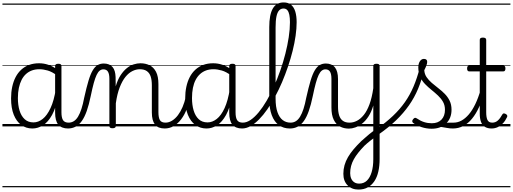

<svg xmlns="http://www.w3.org/2000/svg" viewBox="-20 -1039 4215 1578"><path d="M246 17Q194 17 154.5 -12Q115 -41 93 -96Q71 -151 71 -230Q71 -281 80.5 -325.5Q90 -370 108.5 -405.5Q127 -441 155 -466.5Q183 -492 219.5 -505.5Q256 -519 301 -519Q340 -519 375.5 -507Q411 -495 448 -471V-419Q408 -449 372 -459.5Q336 -470 303 -470Q270 -470 242.5 -460Q215 -450 193.5 -430.5Q172 -411 157.5 -382.5Q143 -354 135 -316.5Q127 -279 127 -233Q127 -176 140.5 -131Q154 -86 182.5 -59.5Q211 -33 255 -33Q295 -33 331 -61.5Q367 -90 395.5 -151Q424 -212 439 -309L458 -254Q441 -154 408 -94.5Q375 -35 333 -9Q291 17 246 17ZM539 17Q513 17 492.5 9Q472 1 459 -14.5Q446 -30 439.5 -55Q433 -80 433 -113V-496Q433 -506 439.5 -510.5Q446 -515 460 -515Q473 -515 479 -510.5Q485 -506 485 -496V-116Q485 -72 498 -51.5Q511 -31 545 -31Q554 -31 558.5 -23.5Q563 -16 562 -7Q561 2 556 9.5Q551 17 539 17ZM0 490H622V500H0ZM0 -20H622V0H0ZM0 -505H622V-500H0ZM0 -1010H622V-1000H0Z M538 17Q529 17 524 9.5Q519 2 519.5 -7Q520 -16 526 -23.5Q532 -31 543 -31Q567 -31 586.5 -43Q606 -55 621.5 -80.5Q637 -106 649.5 -144.5Q662 -183 672 -236Q691 -321 707.5 -376Q724 -431 742.5 -461.5Q761 -492 783 -504.5Q805 -517 833 -517Q843 -517 847 -509.5Q851 -502 849.5 -493Q848 -484 843 -476.5Q838 -469 829 -469Q813 -469 799.5 -458.5Q786 -448 774 -423Q762 -398 750.5 -356Q739 -314 726 -251Q711 -178 693 -127Q675 -76 652 -44Q629 -12 600.5 2.5Q572 17 538 17ZM622 490H722V500H622ZM622 -20H722V0H622ZM622 -505H722V-500H622ZM622 -1010H722V-1000H622Z M1335 17Q1307 17 1286.5 9Q1266 1 1253.5 -15.5Q1241 -32 1234.5 -56.5Q1228 -81 1228 -115V-338Q1228 -381 1218.5 -410Q1209 -439 1187 -454.5Q1165 -470 1129 -470Q1099 -470 1068.5 -455Q1038 -440 1011.5 -407.5Q985 -375 964 -321.5Q943 -268 932 -190V-4Q932 6 925 10.5Q918 15 904 15Q891 15 885 10.5Q879 6 879 -4V-391Q879 -430 867.5 -449.5Q856 -469 830 -469Q819 -469 813.5 -476.5Q808 -484 808.5 -493Q809 -502 815 -509.5Q821 -517 832 -517Q857 -517 875 -509.5Q893 -502 905 -488Q917 -474 923 -453.5Q929 -433 930 -406L931 -329Q947 -384 971 -420.5Q995 -457 1022.5 -479Q1050 -501 1079 -510Q1108 -519 1134 -519Q1176 -519 1209.5 -502.5Q1243 -486 1262.5 -448.5Q1282 -411 1282 -347V-118Q1282 -73 1294 -52Q1306 -31 1341 -31Q1351 -31 1355.5 -23.5Q1360 -16 1359.5 -7Q1359 2 1353 9.5Q1347 17 1335 17ZM722 490H1418V500H722ZM722 -20H1418V0H722ZM722 -505H1418V-500H722ZM722 -1010H1418V-1000H722Z M1333 17Q1322 17 1316.5 9.5Q1311 2 1311.5 -7Q1312 -16 1319 -23.5Q1326 -31 1339 -31Q1368 -31 1394.5 -47.5Q1421 -64 1442.5 -92.5Q1464 -121 1480.5 -159.5Q1497 -198 1507 -244Q1509 -254 1517.5 -256.5Q1526 -259 1533.5 -255Q1541 -251 1539 -239Q1532 -189 1514.5 -142.5Q1497 -96 1470 -60Q1443 -24 1408.5 -3.5Q1374 17 1333 17ZM1418 490V500ZM1418 -20V0ZM1418 -505V-500ZM1418 -1010V-1000Z M1677 17Q1625 17 1585.5 -12Q1546 -41 1524 -96Q1502 -151 1502 -230Q1502 -281 1511.5 -325.5Q1521 -370 1539.5 -405.5Q1558 -441 1586 -466.5Q1614 -492 1650.5 -505.5Q1687 -519 1732 -519Q1771 -519 1806.5 -507Q1842 -495 1879 -471V-419Q1839 -449 1803 -459.5Q1767 -470 1734 -470Q1701 -470 1673.5 -460Q1646 -450 1624.5 -430.5Q1603 -411 1588 -382.5Q1573 -354 1565.5 -316.5Q1558 -279 1558 -233Q1558 -176 1571.5 -131Q1585 -86 1613 -59.5Q1641 -33 1686 -33Q1725 -33 1761.5 -61.5Q1798 -90 1826 -151Q1854 -212 1869 -309L1889 -254Q1871 -154 1838 -94.5Q1805 -35 1763.5 -9Q1722 17 1677 17ZM1970 17Q1943 17 1923 9Q1903 1 1890 -14.5Q1877 -30 1870.5 -55Q1864 -80 1864 -113V-496Q1864 -506 1870.5 -510.5Q1877 -515 1891 -515Q1904 -515 1910 -510.5Q1916 -506 1916 -496V-116Q1916 -72 1929 -51.5Q1942 -31 1976 -31Q1984 -31 1988.5 -23.5Q1993 -16 1992.5 -7Q1992 2 1986.5 9.5Q1981 17 1970 17ZM1418 490H2053V500H1418ZM1418 -20H2053V0H1418ZM1418 -505H2053V-500H1418ZM1418 -1010H2053V-1000H1418Z M1969 17Q1957 17 1951.5 9.5Q1946 2 1947.5 -7Q1949 -16 1956 -23.5Q1963 -31 1975 -31Q2007 -31 2040 -53.5Q2073 -76 2106.5 -116.5Q2140 -157 2171.5 -211Q2203 -265 2231.5 -328.5Q2260 -392 2284 -460.5Q2308 -529 2325.5 -598Q2343 -667 2353 -733Q2363 -799 2363 -856Q2363 -869 2371.5 -875.5Q2380 -882 2390.5 -882Q2401 -882 2409.5 -875.5Q2418 -869 2418 -856Q2418 -805 2409.5 -745Q2401 -685 2385 -621Q2369 -557 2347 -492Q2325 -427 2298.5 -364.5Q2272 -302 2241 -245Q2210 -188 2177 -140.5Q2144 -93 2109 -57.5Q2074 -22 2039 -2.5Q2004 17 1969 17ZM2053 490V500ZM2053 -20V0ZM2053 -505V-500ZM2053 -1010V-1000Z M2362 17Q2310 17 2272 -10.5Q2234 -38 2213.5 -92.5Q2193 -147 2193 -226V-816Q2193 -918 2222 -968.5Q2251 -1019 2311 -1019Q2349 -1019 2372.5 -999.5Q2396 -980 2407 -943.5Q2418 -907 2418 -857Q2418 -844 2409.5 -838Q2401 -832 2390.5 -832Q2380 -832 2371.5 -838Q2363 -844 2363 -857Q2363 -892 2358 -917Q2353 -942 2341.5 -955.5Q2330 -969 2310 -969Q2288 -969 2273.5 -953Q2259 -937 2252 -903Q2245 -869 2245 -813V-228Q2245 -161 2260.5 -117Q2276 -73 2303.5 -52Q2331 -31 2368 -31Q2379 -31 2384.5 -23.5Q2390 -16 2389.5 -7Q2389 2 2382 9.5Q2375 17 2362 17ZM2053 490H2447V500H2053ZM2053 -20H2447V0H2053ZM2053 -505H2447V-500H2053ZM2053 -1010H2447V-1000H2053Z M2363 17Q2354 17 2349 9.5Q2344 2 2344.5 -7Q2345 -16 2351 -23.5Q2357 -31 2368 -31Q2392 -31 2411.5 -43Q2431 -55 2446.5 -80.5Q2462 -106 2474.5 -144.5Q2487 -183 2497 -236Q2516 -321 2532.5 -376Q2549 -431 2567.5 -461.5Q2586 -492 2608 -504.5Q2630 -517 2658 -517Q2668 -517 2672 -509.5Q2676 -502 2674.5 -493Q2673 -484 2668 -476.5Q2663 -469 2654 -469Q2638 -469 2624.5 -458.5Q2611 -448 2599 -423Q2587 -398 2575.5 -356Q2564 -314 2551 -251Q2536 -178 2518 -127Q2500 -76 2477 -44Q2454 -12 2425.5 2.5Q2397 17 2363 17ZM2447 490H2547V500H2447ZM2447 -20H2547V0H2447ZM2447 -505H2547V-500H2447ZM2447 -1010H2547V-1000H2447Z M2926 519Q2871 519 2836.5 484Q2802 449 2802 389Q2802 353 2811.5 319Q2821 285 2840 252.5Q2859 220 2886.5 187.5Q2914 155 2949 121Q2965 107 2981.5 92.5Q2998 78 3014.5 64Q3031 50 3048 38V-172Q3032 -118 3008 -81.5Q2984 -45 2956.5 -23.5Q2929 -2 2901 8Q2873 18 2847 18Q2807 18 2774.5 1Q2742 -16 2723 -54.5Q2704 -93 2704 -156V-391Q2704 -430 2692.5 -449.5Q2681 -469 2655 -469Q2645 -469 2639.5 -476.5Q2634 -484 2634.5 -493Q2635 -502 2641 -509.5Q2647 -517 2658 -517Q2682 -517 2701 -509Q2720 -501 2732.5 -485.5Q2745 -470 2751.5 -446Q2758 -422 2758 -389V-163Q2758 -120 2767.5 -90.5Q2777 -61 2798 -46Q2819 -31 2853 -31Q2884 -31 2914 -46.5Q2944 -62 2970.5 -95Q2997 -128 3017 -182.5Q3037 -237 3048 -314V-496Q3048 -506 3054.5 -510.5Q3061 -515 3075 -515Q3088 -515 3094 -510.5Q3100 -506 3100 -496V268Q3100 324 3089.5 370.5Q3079 417 3057 450Q3035 483 3002.5 501Q2970 519 2926 519ZM2932 470Q2970 470 2995.5 445.5Q3021 421 3034.5 375.5Q3048 330 3048 269V99Q3036 108 3023.5 117.5Q3011 127 2999 137.5Q2987 148 2975 159Q2947 188 2925 215.5Q2903 243 2888 270Q2873 297 2865.5 325.5Q2858 354 2858 384Q2858 409 2866.5 428.5Q2875 448 2891.5 459Q2908 470 2932 470ZM2547 490H3237V500H2547ZM2547 -20H3237V0H2547ZM2547 -505H3237V-500H2547ZM2547 -1010H3237V-1000H2547Z M3092 66Q3082 73 3074 70Q3066 67 3062.5 58.5Q3059 50 3062 39Q3065 28 3076 21Q3152 -32 3209.5 -86.5Q3267 -141 3308.5 -200.5Q3350 -260 3379 -328.5Q3408 -397 3429 -478Q3431 -486 3437.5 -488.5Q3444 -491 3451.5 -488.5Q3459 -486 3463.5 -480.5Q3468 -475 3466 -467Q3446 -381 3416 -309Q3386 -237 3341.5 -173.5Q3297 -110 3236 -51Q3175 8 3092 66ZM3237 490V500ZM3237 -20V0ZM3237 -505V-500ZM3237 -1010V-1000Z M3702 17Q3676 17 3654 12.5Q3632 8 3610 5Q3588 2 3563 7L3587 -19Q3614 -26 3634.5 -28.5Q3655 -31 3672.5 -31Q3690 -31 3708 -31Q3717 -31 3721 -23.5Q3725 -16 3724 -7Q3723 2 3717 9.5Q3711 17 3702 17ZM3527 19Q3486 19 3445.5 6Q3405 -7 3375 -29Q3368 -36 3368 -43.5Q3368 -51 3376 -60Q3383 -69 3390 -70.5Q3397 -72 3407 -65Q3436 -45 3466 -35.5Q3496 -26 3529 -26Q3580 -26 3608.5 -56Q3637 -86 3637 -137Q3637 -174 3621 -202Q3605 -230 3580 -253.5Q3555 -277 3527 -299.5Q3499 -322 3474 -347.5Q3449 -373 3433.5 -406.5Q3418 -440 3418 -485Q3418 -516 3431 -535.5Q3444 -555 3464 -555Q3478 -555 3484.5 -548.5Q3491 -542 3491 -531Q3491 -519 3485 -502Q3479 -485 3467 -462Q3469 -430 3486 -405Q3503 -380 3528.5 -358Q3554 -336 3582 -314.5Q3610 -293 3634.5 -268.5Q3659 -244 3675 -212Q3691 -180 3691 -137Q3691 -67 3646.5 -24Q3602 19 3527 19ZM3237 490H3787V500H3237ZM3237 -20H3787V0H3237ZM3237 -505H3787V-500H3237ZM3237 -1010H3787V-1000H3237Z M3702 17Q3691 17 3685.5 9.5Q3680 2 3680.5 -7Q3681 -16 3688 -23.5Q3695 -31 3708 -31Q3742 -31 3773 -48Q3804 -65 3832.5 -98Q3861 -131 3886 -182.5Q3911 -234 3931 -304Q3934 -314 3943 -314Q3952 -314 3959 -308Q3966 -302 3963 -292Q3944 -218 3918 -160.5Q3892 -103 3859.5 -63.5Q3827 -24 3787.5 -3.5Q3748 17 3702 17ZM3787 490V500ZM3787 -20V0ZM3787 -505V-500ZM3787 -1010V-1000Z M4020 17Q3988 17 3966 4Q3944 -9 3933.5 -36.5Q3923 -64 3923 -104V-452H3838Q3828 -452 3823.5 -458Q3819 -464 3819 -476Q3819 -489 3823.5 -494.5Q3828 -500 3838 -500H3923V-711Q3923 -721 3929.5 -725.5Q3936 -730 3949 -730Q3962 -730 3969 -725.5Q3976 -721 3976 -711V-500H4115Q4125 -500 4129.5 -494.5Q4134 -489 4134 -476Q4134 -464 4129.5 -458Q4125 -452 4115 -452H3976V-116Q3976 -74 3986.5 -52.5Q3997 -31 4026 -31Q4052 -31 4071.5 -48.5Q4091 -66 4109 -99Q4114 -107 4121 -107Q4128 -107 4137 -102Q4146 -97 4148.5 -90Q4151 -83 4147 -76Q4133 -46 4113.5 -25.5Q4094 -5 4070.5 6Q4047 17 4020 17ZM3787 490H4175V500H3787ZM3787 -20H4175V0H3787ZM3787 -505H4175V-500H3787ZM3787 -1010H4175V-1000H3787Z"/></svg>

Font: Playwrite PE Guides
Style: Regular
Weight: 400
Designer: Veronika Burian, José Scaglione
Foundry: TypeTogether
Version: Version 1.003